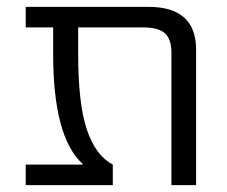

<svg xmlns="http://www.w3.org/2000/svg" viewBox="-20 -540 662 560"><path d="M552 0H480V-385Q480 -426 461 -443Q442 -460 398 -460H208V-383Q208 -237 233.5 -161.5Q259 -86 309 -60V0H55V-60H221V-62Q135 -140 135 -383V-460H55V-520H413Q552 -520 552 -395Z"/></svg>

Font: Mplus 1p
Style: Regular
Weight: 400
Version: Version 1.061